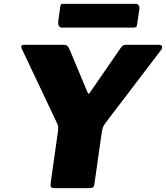

<svg xmlns="http://www.w3.org/2000/svg" viewBox="-20 -974 859 994"><path d="M803 -742Q816 -742 818.5 -734Q821 -726 816 -718L525 -336Q517 -326 512.5 -313.5Q508 -301 504 -269L469 -23Q467 -7 460.5 -3.5Q454 0 437 0H261Q248 0 244.5 -5.5Q241 -11 242 -24L280 -294Q282 -310 281 -318Q280 -326 275 -337L94 -719Q88 -731 90.5 -736.5Q93 -742 109 -742H310Q324 -742 330 -735Q336 -728 341 -716L434 -494Q438 -484 445 -494L605 -726Q613 -737 618.5 -739.5Q624 -742 638 -742H803ZM702 -930 690 -849Q689 -836 683.5 -833.5Q678 -831 663 -831H303Q290 -831 285 -839.5Q280 -848 281 -859L292 -940Q294 -950 296.5 -952Q299 -954 306 -954H685Q693 -954 698 -946Q703 -938 702 -930Z"/></svg>

Font: Libre Franklin Black
Style: Italic
Weight: 900
Italic angle: -8°
Designer: Pablo Impallari, Rodrigo Fuenzalida, Nhung Nguyen
Foundry: Impallari Type
Version: Version 3.000